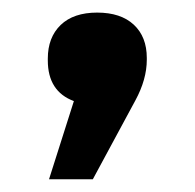

<svg xmlns="http://www.w3.org/2000/svg" viewBox="-20 -157 307 302"><path d="M55.2 -64.9Q55.2 -98.1 75.4 -117.7Q95.7 -137.2 132.8 -137.2Q169.9 -137.2 190.4 -118.2Q210.9 -99.1 210.9 -65.9V-63Q210.9 -32.2 192.9 1L126 125H57.1L96.2 2Q55.2 -13.2 55.2 -62Z"/></svg>

Font: LT Wave Text Bold
Style: Regular
Weight: 700
Designer: Daniel Lyons
Version: Version 2.5 (Glyphs App)